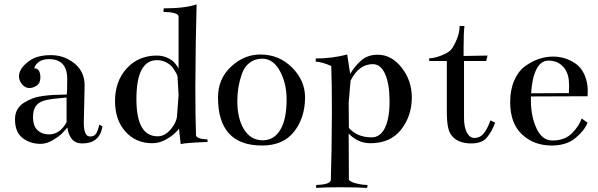

<svg xmlns="http://www.w3.org/2000/svg" viewBox="-20 -661 2785 894"><path d="M442.4 -81.1 457 -72.3Q444.3 6.8 363.3 6.8Q330.1 6.8 313.5 -15.1Q296.9 -37.1 293.9 -67.4Q274.4 -44.9 264.2 -35.2Q253.9 -25.4 225.6 -8.3Q197.3 8.8 168.9 8.8Q120.1 8.8 85 -18.6Q49.8 -45.9 49.8 -105.5Q49.8 -131.8 61 -151.4Q72.3 -170.9 92.3 -183.1Q112.3 -195.3 132.8 -203.1Q153.3 -210.9 180.7 -214.4Q208 -217.8 226.1 -218.8Q244.1 -219.7 266.1 -220.2Q288.1 -220.7 290 -220.7Q293 -220.7 293 -293Q293 -385.7 208 -385.7Q178.7 -385.7 161.1 -373Q143.6 -360.4 139.6 -342.8Q168 -342.8 168 -299.8Q168 -273.4 150.4 -262.2Q132.8 -251 116.2 -251Q97.7 -251 83 -268.1Q68.4 -285.2 68.4 -305.7Q68.4 -341.8 114.3 -376Q151.4 -404.3 216.8 -404.3Q278.3 -404.3 326.2 -366.2Q374 -328.1 374 -262.7Q374 -230.5 372.1 -172.9Q370.1 -115.2 370.1 -89.8Q370.1 -24.4 400.4 -25.4Q418 -25.4 426.8 -38.1Q435.5 -50.8 442.4 -81.1ZM290 -91.8V-207Q255.9 -204.1 227.1 -200.7Q198.2 -197.3 177.7 -189.9Q157.2 -182.6 145.5 -165Q133.8 -147.5 133.8 -116.2Q133.8 -74.2 154.8 -54.7Q175.8 -35.2 208 -35.2Q258.8 -35.2 290 -91.8Z M895.5 -640.6Q890.6 -475.6 889.6 -258.8Q889.6 -110.4 892.6 -32.2Q892.6 -25.4 900.4 -21Q908.2 -16.6 916 -15.1Q923.8 -13.7 934.1 -12.7Q944.3 -11.7 946.3 -11.7V0Q844.7 3.9 821.3 9.8L813.5 -61.5Q792 -34.2 757.8 -14.2Q723.6 5.9 689.5 5.9Q612.3 5.9 564 -48.3Q515.6 -102.5 515.6 -190.4Q515.6 -283.2 570.3 -342.8Q625 -402.3 710 -402.3Q736.3 -402.3 757.8 -392.6Q779.3 -382.8 789.6 -372.1Q799.8 -361.3 805.7 -351.6L811.5 -341.8V-585Q807.6 -604.5 741.2 -605.5L742.2 -622.1Q841.8 -622.1 895.5 -640.6ZM804.7 -127.9 811.5 -217.8 806.6 -305.7 801.8 -318.4Q795.9 -329.1 786.1 -343.8Q776.4 -358.4 755.9 -369.6Q735.4 -380.9 710.9 -380.9Q615.2 -380.9 615.2 -199.2Q615.2 -26.4 713.9 -26.4Q749 -26.4 776.9 -61Q804.7 -95.7 804.7 -127.9Z M1203.1 -7.8Q1255.9 -7.8 1285.2 -56.6Q1314.5 -105.5 1314.5 -197.3Q1314.5 -273.4 1283.2 -330.6Q1252 -387.7 1201.2 -387.7Q1167 -387.7 1142.6 -369.1Q1118.2 -350.6 1106.9 -318.8Q1095.7 -287.1 1090.3 -255.9Q1085 -224.6 1085 -190.4Q1085 -109.4 1116.2 -58.6Q1147.5 -7.8 1203.1 -7.8ZM1192.4 -407.2Q1279.3 -407.2 1339.8 -346.7Q1400.4 -286.1 1400.4 -208Q1400.4 -113.3 1349.6 -48.3Q1298.8 16.6 1200.2 16.6Q995.1 16.6 995.1 -207Q995.1 -293.9 1055.7 -350.6Q1116.2 -407.2 1192.4 -407.2Z M1612.3 -285.2 1603.5 -183.6 1604.5 -65.4Q1643.6 -21.5 1710 -21.5Q1751 -21.5 1772.5 -65.9Q1793.9 -110.4 1793.9 -189.5Q1793.9 -269.5 1773.4 -315.9Q1752.9 -362.3 1715.8 -362.3Q1650.4 -362.3 1612.3 -285.2ZM1450.2 -388.7Q1526.4 -388.7 1596.7 -407.2L1610.4 -317.4Q1636.7 -359.4 1666 -382.8Q1695.3 -406.2 1739.3 -406.2Q1802.7 -406.2 1850.1 -346.2Q1897.5 -286.1 1897.5 -207Q1897.5 -121.1 1847.7 -57.6Q1797.9 5.9 1704.1 5.9Q1646.5 5.9 1603.5 -39.1L1604.5 175.8Q1611.3 186.5 1639.6 193.4Q1668 200.2 1691.4 200.2L1689.5 213.9Q1640.6 210.9 1565.4 210.9Q1490.2 210.9 1452.1 213.9V200.2Q1520.5 198.2 1520.5 175.8Q1524.4 59.6 1525.4 -136.7Q1525.4 -273.4 1522.5 -353.5Q1482.4 -372.1 1450.2 -374Z M2244.1 -377H2140.6Q2140.6 -377 2140.6 -111.3Q2140.6 -69.3 2153.8 -43.9Q2167 -18.6 2189.5 -18.6Q2214.8 -18.6 2231.9 -39.1Q2249 -59.6 2263.7 -100.6L2285.2 -89.8Q2276.4 -66.4 2269.5 -53.7Q2262.7 -41 2250 -24.4Q2237.3 -7.8 2218.8 -0.5Q2200.2 6.8 2173.8 6.8Q2115.2 6.8 2085.9 -26.4Q2072.3 -41 2066.4 -67.9Q2060.5 -94.7 2060.5 -146.5V-377H1978.5V-389.6Q2002 -389.6 2035.6 -402.8Q2069.3 -416 2082 -431.6Q2094.7 -448.2 2107.4 -479Q2120.1 -509.8 2120.1 -540H2142.6Q2138.7 -508.8 2138.7 -444.3Q2138.7 -437.5 2138.7 -422.9Q2138.7 -408.2 2138.7 -400.4L2250 -402.3Z M2453.1 -226.6 2628.9 -227.5Q2629.9 -244.1 2629.9 -258.8Q2629.9 -289.1 2625 -307.6Q2617.2 -338.9 2593.3 -358.9Q2569.3 -378.9 2534.2 -378.9Q2498 -378.9 2477.5 -337.9Q2457 -296.9 2453.1 -226.6ZM2452.1 -211.9V-190.4Q2452.1 -120.1 2478 -63.5Q2503.9 -6.8 2552.7 -6.8Q2609.4 -6.8 2642.6 -40Q2675.8 -73.2 2688.5 -109.4L2715.8 -89.8Q2701.2 -52.7 2659.2 -18.1Q2617.2 16.6 2548.8 16.6Q2465.8 16.6 2410.6 -35.2Q2355.5 -86.9 2355.5 -185.5Q2355.5 -243.2 2374.5 -286.6Q2393.6 -330.1 2425.3 -353Q2457 -376 2489.3 -386.7Q2521.5 -397.5 2555.7 -397.5Q2608.4 -397.5 2653.8 -369.1Q2699.2 -340.8 2712.9 -277.3Q2716.8 -257.8 2716.8 -238.3Q2716.8 -227.5 2715.8 -212.9Z"/></svg>

Font: Bentham
Style: Regular
Weight: 400
Version: Version 002.002